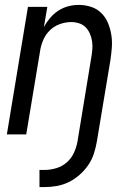

<svg xmlns="http://www.w3.org/2000/svg" viewBox="-20 -548 540 783"><path d="M141 215V145H162Q185 145 209 138Q233 131 252 114.5Q271 98 281.5 75Q292 52 296 29L352 -312Q355 -329 356.5 -346Q358 -363 355.5 -379.5Q353 -396 346.5 -411Q340 -426 329 -437Q318 -448 302.5 -453Q287 -458 270 -458Q247 -458 223.5 -449.5Q200 -441 182.5 -423.5Q165 -406 155.5 -383Q146 -360 143 -337L87 0H8L94 -520H173L159 -438Q170 -458 184.5 -475Q199 -492 218 -504.5Q237 -517 258.5 -522.5Q280 -528 301 -528Q327 -528 351.5 -520Q376 -512 393.5 -494.5Q411 -477 420.5 -454Q430 -431 434 -405.5Q438 -380 436 -353.5Q434 -327 430 -301L375 29Q371 53 363 78Q355 103 340 125Q325 147 304.5 165Q284 183 260.5 194.5Q237 206 211.5 210.5Q186 215 161 215Z"/></svg>

Font: Iosevka Oblique
Style: Regular
Weight: 400
Italic angle: -9°
Monospace: yes
Designer: Belleve Invis
Foundry: Belleve Invis
Version: Version 32.5.0; ttfautohint (v1.8.4)